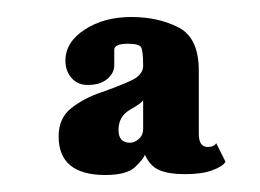

<svg xmlns="http://www.w3.org/2000/svg" viewBox="-20 -775 306 226"><path d="M104 -569Q49 -569 49 -614.5Q49 -636 64 -647.8Q79 -659.5 98.8 -666.2Q118.5 -673 133.5 -679.8Q148.5 -686.5 148.5 -697.5Q148.5 -715.5 146 -719.5Q143.5 -723.5 130.5 -723.5Q114.5 -723.5 114.5 -716.5Q114.5 -713.5 114.5 -708.5Q114.5 -703.5 114.5 -698Q114.5 -689 106.2 -682Q98 -675 83 -675Q71.5 -675 64.2 -683.2Q57 -691.5 57 -703.5Q57 -725.5 79.8 -740.2Q102.5 -755 134.5 -755Q166 -755 190 -742.8Q214 -730.5 214 -692V-617.5Q214 -602 224.5 -602Q232 -602 234.5 -606.5L245.5 -584.5Q242 -579 229.8 -574.5Q217.5 -570 198 -570Q178.5 -570 167.5 -574.8Q156.5 -579.5 150.5 -593Q149.5 -588.5 139.5 -578.8Q129.5 -569 104 -569ZM133 -607Q138.5 -607 143.5 -611.5Q148.5 -616 148.5 -623.5V-657Q146.5 -653.5 133 -645.8Q119.5 -638 119.5 -622Q119.5 -607 133 -607Z"/></svg>

Font: Imbue 10pt ExtraBold
Style: Regular
Weight: 800
Designer: Tyler Finck
Foundry: Etcetera Type Company
Version: Version 1.102; ttfautohint (v1.8.3)